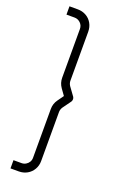

<svg xmlns="http://www.w3.org/2000/svg" viewBox="-202 -947 814 1230"><g transform="rotate(20 205.0 -332.5)"><path d="M44.5 220V164H99.5Q115 164 128.2 156.2Q141.5 148.5 149.2 135.8Q157 123 157 107V-225.5Q157 -262 177.5 -290.5L207.5 -332.5L177.5 -374.5Q157 -403.5 157 -439.5V-771.5Q157 -795.5 140 -812Q123 -828.5 99.5 -828.5H44.5V-885H101Q132.5 -885 158.2 -870.5Q184 -856 198.5 -830.2Q213 -804.5 213 -773V-439.5Q213 -422.5 223 -406.5L265 -348.5Q269.5 -341.5 269.5 -332.8Q269.5 -324 265 -316.5L223 -258.5Q213 -242.5 213 -225.5V109Q213 140 198.2 165.5Q183.5 191 158 205.5Q132.5 220 101 220Z"/></g></svg>

Font: Vela Sans Light
Style: Regular
Weight: 300
Designer: Principal design: Mikhail Sharanda - project Manrope.
Design modification: Ravid Balaliev
Foundry: Mikhail Sharanda
Version: Version 1.001